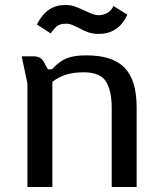

<svg xmlns="http://www.w3.org/2000/svg" viewBox="-20 -750 651 770"><path d="M294 -639Q291 -640 275.5 -647.5Q260 -655 247 -655Q222 -655 210.5 -646.5Q199 -638 183 -616L128 -652Q149 -693 177 -711.5Q205 -730 242 -730Q264 -730 280.5 -724Q297 -718 323 -706Q337 -699 350.5 -694Q364 -689 375 -689Q395 -689 411.5 -699Q428 -709 435 -726L491 -691Q471 -650 442.5 -632Q414 -614 376 -614Q353 -614 334 -620.5Q315 -627 294 -639ZM158 -498 172 -472H188Q219 -505 248 -516.5Q277 -528 327 -528Q432 -528 480 -478Q528 -428 528 -319V0H428V-318Q428 -386 405 -423Q382 -460 316 -460Q274 -460 244.5 -450.5Q215 -441 190 -422V0H90V-415L67 -524H116Q129 -524 139.5 -518.5Q150 -513 158 -498Z"/></svg>

Font: Voces
Style: Regular
Weight: 400
Designer: Ana Paula Megda, Pablo Ugerman
Foundry: Ana Paula Megda, Pablo Ugerman
Version: Version 1.100